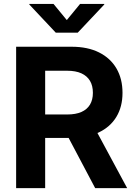

<svg xmlns="http://www.w3.org/2000/svg" viewBox="-20 -968 695 988"><path d="M63 0V-727.5H348.6Q431.2 -727.5 489.7 -698.2Q548.3 -668.9 579.3 -615.7Q610.4 -562.5 610.4 -490.2Q610.4 -418.5 578.6 -366.2Q546.9 -314 487.3 -286.1Q427.7 -258.3 343.8 -258.3H151.9V-378.9H325.7Q369.6 -378.9 398.9 -391.8Q428.2 -404.8 443.1 -429.7Q458 -454.6 458 -490.2Q458 -526.9 443.1 -552Q428.2 -577.1 398.9 -590.6Q369.6 -604 325.2 -604H212.4V0ZM469.7 0 294.9 -330.6H456.1L634.3 0ZM255.4 -947.8 323.7 -864.7 392.1 -947.8H516.6V-944.8L379.9 -799.8H267.1L130.9 -944.8V-947.8Z"/></svg>

Font: Inter 18pt
Style: Bold
Weight: 700
Designer: Rasmus Andersson
Foundry: rsms
Version: Version 4.001;git-66647c0bb